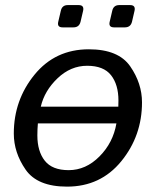

<svg xmlns="http://www.w3.org/2000/svg" viewBox="-20 -711 601 740"><path d="M221.2 -605.5Q199.2 -605.5 204.6 -627.4L214.4 -669.4Q219.2 -691.4 241.2 -691.4H283.2Q305.2 -691.4 300.3 -669.4L290.5 -627.4Q285.2 -605.5 263.2 -605.5ZM419.4 -605.5Q397.5 -605.5 402.8 -627.4L412.6 -669.4Q417.5 -691.4 439.5 -691.4H481.4Q503.4 -691.4 498.5 -669.4L488.8 -627.4Q483.4 -605.5 461.4 -605.5ZM33.2 -196.3Q33.2 -325.2 113 -423.1Q192.9 -521 322.3 -521Q436.5 -521 481.9 -455.3Q527.3 -389.6 527.3 -316.4Q527.3 -187.5 447.5 -89.6Q367.7 8.3 238.3 8.3Q124 8.3 78.6 -57.4Q33.2 -123 33.2 -196.3ZM124 -189Q124 -127.9 152.6 -91.6Q181.2 -55.2 244.6 -55.2Q311 -55.2 363.5 -108.2Q416 -161.1 428.7 -235.4H126Q124 -213.4 124 -189ZM137.2 -299.8H436Q436.5 -311.5 436.5 -323.7Q436.5 -384.8 408 -421.1Q379.4 -457.5 315.9 -457.5Q252.4 -457.5 201.9 -409.4Q151.4 -361.3 137.2 -299.8Z"/></svg>

Font: Istok Web
Style: Italic
Weight: 400
Italic angle: -13°
Designer: Andrey V. Panov
Foundry: Andrey V. Panov
Version: Version 1.0.2g